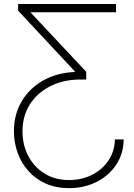

<svg xmlns="http://www.w3.org/2000/svg" viewBox="-20 -748 688 983"><path d="M613.3 -34.2Q612.3 39.6 574.5 95.9Q536.6 152.3 473.6 183.8Q410.6 215.3 333.5 215.3Q267.6 215.3 215.1 192.1Q162.6 168.9 126.2 128.4Q89.8 87.9 70.6 35.2Q51.3 -17.6 51.3 -76.2Q51.3 -161.6 90.6 -228.5Q129.9 -295.4 200.2 -335.4Q270.5 -375.5 362.3 -379.4V-383.3L72.8 -693.4V-727.5H574.2V-685.1H129.4V-691.9L421.4 -380.4V-340.8H381.3Q297.4 -338.4 232.7 -304.2Q168 -270 131.6 -211.4Q95.2 -152.8 95.2 -75.7Q95.2 -4.4 125.7 52.2Q156.2 108.9 209.7 141.4Q263.2 173.8 332.5 173.8Q397.9 173.8 450.9 147.2Q503.9 120.6 535.4 73.5Q566.9 26.4 568.4 -34.2Z"/></svg>

Font: Inter 28pt ExtraLight
Style: Regular
Weight: 250
Designer: Rasmus Andersson
Foundry: rsms
Version: Version 4.001;git-66647c0bb